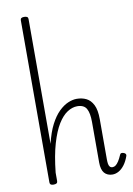

<svg xmlns="http://www.w3.org/2000/svg" viewBox="-117 -1186 884 1274"><g transform="rotate(-10 325.5 -549.0)"><path d="M535 17Q518 17 504 11Q490 5 480.5 -6Q471 -17 466 -35Q461 -53 461 -76V-350Q461 -411 444 -440.5Q427 -470 382 -470Q349 -470 315.5 -448.5Q282 -427 252.5 -379.5Q223 -332 200 -253.5Q177 -175 165 -61V-4Q165 6 158.5 10.5Q152 15 138 15Q125 15 119 10.5Q113 6 113 -4V-1096Q113 -1106 119 -1110.5Q125 -1115 138 -1115Q152 -1115 158.5 -1110.5Q165 -1106 165 -1096V-255Q183 -331 209.5 -382Q236 -433 267 -463Q298 -493 329 -506Q360 -519 387 -519Q423 -519 451.5 -505Q480 -491 497.5 -456.5Q515 -422 515 -360V-89Q515 -72 517 -59Q519 -46 525.5 -38.5Q532 -31 544 -31Q555 -31 565 -38.5Q575 -46 585.5 -62Q596 -78 607 -104Q610 -112 617 -113Q624 -114 632 -111Q642 -108 645.5 -101.5Q649 -95 646 -88Q634 -54 616.5 -30.5Q599 -7 578 5Q557 17 535 17Z"/></g></svg>

Font: Playwrite FR Moderne ExtraLight
Style: Regular
Weight: 250
Version: Version 1.002